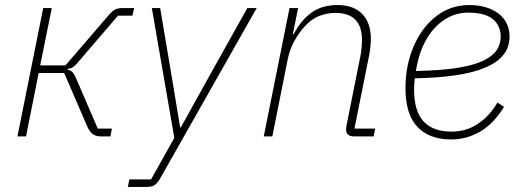

<svg xmlns="http://www.w3.org/2000/svg" viewBox="-20 -540 2073 760"><path d="M49 0 151 -508H185L139 -281H239L412 -482Q426 -498 437 -503Q448 -508 464 -508H511L504 -478H447L290 -295Q278 -280 269.5 -274.5Q261 -269 248 -267L247 -264Q260 -262 267.5 -253.5Q275 -245 283 -226L367 -31H423L417 0H380Q360 0 347.5 -9Q335 -18 326 -38L234 -251H133L83 0Z M813 -247 959 -508H996L617 161Q605 183 593.5 191.5Q582 200 562 200H486L492 170H578L670 6L581 -508H614L658 -247L693 -36H696Z M1058 0H1024L1126 -508H1160L1139 -404H1142Q1172 -461 1213.5 -490.5Q1255 -520 1316 -520Q1380 -520 1414 -484.5Q1448 -449 1448 -386Q1448 -371 1446 -353.5Q1444 -336 1441 -320L1383 -31H1465L1459 0H1382Q1367 0 1358.5 -6.5Q1350 -13 1350 -28Q1350 -33 1350.5 -37Q1351 -41 1352 -45L1407 -320Q1410 -336 1411.5 -353Q1413 -370 1413 -380Q1413 -435 1386.5 -462Q1360 -489 1307 -489Q1275 -489 1243 -476.5Q1211 -464 1183 -432Q1165 -412 1146.5 -380Q1128 -348 1119 -306Z M1766 12Q1679 12 1632 -38Q1585 -88 1585 -191Q1585 -213 1587 -235Q1589 -257 1593 -277Q1607 -347 1641 -402Q1675 -457 1725 -488.5Q1775 -520 1838 -520Q1873 -520 1902 -511.5Q1931 -503 1952.5 -487Q1974 -471 1985.5 -447.5Q1997 -424 1997 -394Q1997 -371 1988 -348.5Q1979 -326 1956 -305.5Q1933 -285 1891 -268.5Q1849 -252 1783 -242Q1717 -232 1622 -230Q1621 -222 1620 -208.5Q1619 -195 1619 -187Q1619 -100 1656.5 -59.5Q1694 -19 1767 -19Q1826 -19 1872 -50Q1918 -81 1949 -134L1975 -117Q1934 -50 1880.5 -19Q1827 12 1766 12ZM1834 -490Q1782 -490 1740 -462.5Q1698 -435 1670 -388Q1642 -341 1630 -279L1626 -259Q1732 -261 1798 -272.5Q1864 -284 1899.5 -303Q1935 -322 1948.5 -345.5Q1962 -369 1962 -394Q1962 -439 1930.5 -464.5Q1899 -490 1834 -490Z"/></svg>

Font: IBM Plex Sans ExtraLight
Style: Italic
Weight: 250
Italic angle: -11.31°
Designer: Mike Abbink, Paul van der Laan, Pieter van Rosmalen
Foundry: Bold Monday
Version: Version 3.201